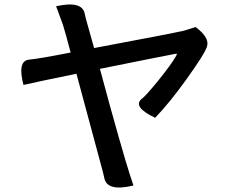

<svg xmlns="http://www.w3.org/2000/svg" viewBox="-20 -805 1040 859"><path d="M427 -497Q446 -428 471 -335Q497 -242 511 -192Q525 -142 543 -82Q561 -22 577 25Q460 53 447 -7L440 -37Q437 -47 322 -475Q150 -440 85 -425Q57 -532 109 -538Q159 -543 296 -570Q275 -651 261 -696L231 -777Q347 -803 359 -744L364 -722Q383 -654 401 -590Q753 -656 804 -668L855 -684Q926 -632 902 -587Q891 -558 814 -450Q737 -343 674 -278Q573 -326 613 -362Q627 -370 686 -442Q745 -515 765 -550Q775 -566 769 -565Q745 -561 427 -497Z"/></svg>

Font: Swei Half Moon CJK SC
Style: Medium
Weight: 500
Version: Version 2.071